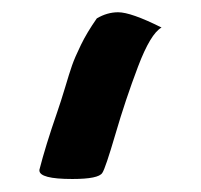

<svg xmlns="http://www.w3.org/2000/svg" viewBox="-20 -711 321 307"><path d="M238.3 -667Q220.7 -657.2 200.7 -604.5Q180.7 -551.8 164.6 -496.6Q148.4 -441.4 143.6 -434.6Q137.7 -424.8 95.7 -424.8Q43 -424.8 43 -438.5V-439.5Q52.7 -477.5 71.3 -531.2Q77.1 -547.9 84 -570.8Q90.8 -593.8 95.2 -606.4Q99.6 -619.1 109.4 -639.2Q119.1 -659.2 134.8 -681.6Q151.4 -691.4 168.9 -691.4Q189.5 -691.4 238.3 -667Z"/></svg>

Font: LPEducational
Style: Medium
Weight: 500
Designer: Based on Essays1743, by John Stracke, which says:

Based on the typeface in a 1743 English translation of the essays of 
Version: Version 001.204